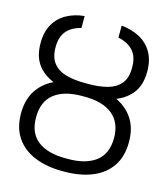

<svg xmlns="http://www.w3.org/2000/svg" viewBox="-112 -826 801 922"><g transform="rotate(15 289.0 -364.5)"><path d="M282.2 -422.4H295.4Q373.5 -422.4 432.6 -397.9Q491.7 -373.5 524.4 -325.9Q557.1 -278.3 557.1 -208Q557.1 -134.8 523.7 -86.4Q490.2 -38.1 430.9 -14.2Q371.6 9.8 293.9 9.8H284.2Q206.5 9.8 147 -14.2Q87.4 -38.1 54 -86.4Q20.5 -134.8 20.5 -207.5Q20.5 -277.8 53.5 -325.7Q86.4 -373.5 145.5 -397.9Q204.6 -422.4 282.2 -422.4ZM295.4 -363.3H282.2Q192.9 -363.3 144 -324.5Q95.2 -285.6 95.2 -207.5Q95.2 -128.4 145.3 -90.8Q195.3 -53.2 283.7 -53.7H293.9Q382.3 -53.2 432.4 -90.8Q482.4 -128.4 482.9 -208Q482.4 -285.2 433.6 -324.2Q384.8 -363.3 295.4 -363.3ZM279.8 -426.8H298.3Q351.1 -426.8 391.8 -438Q432.6 -449.2 456.1 -477.5Q479.5 -505.9 479 -557.1Q479.5 -610.4 453.1 -639.9Q426.8 -669.4 378.4 -679.2V-738.8Q428.2 -734.4 468 -713.4Q507.8 -692.4 531 -653.6Q554.2 -614.7 554.2 -557.1Q554.2 -487.3 520 -446Q485.8 -404.8 428 -386.5Q370.1 -368.2 298.3 -367.7H279.8Q208 -368.2 149.9 -386.2Q91.8 -404.3 57.9 -445.8Q23.9 -487.3 23.9 -557.1Q23.9 -613.8 46.4 -652.3Q68.8 -690.9 107.9 -711.9Q147 -732.9 194.8 -737.3V-677.7Q148.9 -667 123.8 -637.9Q98.6 -608.9 98.6 -557.1Q98.6 -505.9 122.1 -477.3Q145.5 -448.7 186.3 -437.7Q227.1 -426.8 279.8 -426.8Z"/></g></svg>

Font: Inter Tight Light
Style: Regular
Weight: 300
Designer: Rasmus Andersson
Foundry: rsms
Version: Version 3.004